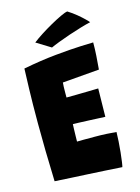

<svg xmlns="http://www.w3.org/2000/svg" viewBox="-128 -928 734 1007"><g transform="rotate(-15 239.0 -424.0)"><path d="M408 7Q360.5 4 313.8 1.2Q267 -1.5 219.5 -4Q176.5 -6 132.5 -8.5Q88.5 -11 45.5 -13.5Q42.5 -100 41 -179.8Q39.5 -259.5 39.5 -329.5Q39.5 -437 41.8 -513.5Q44 -590 45.5 -625.5Q141.5 -644 223.8 -652Q306 -660 361 -662.2Q416 -664.5 429.5 -664.5Q429.5 -628.5 427.2 -593.2Q425 -558 421.5 -519L221.5 -502.5Q220.5 -496 220 -479.2Q219.5 -462.5 219.5 -445.2Q219.5 -428 219.5 -421.5Q239 -421.5 271.5 -422Q304 -422.5 337.2 -423.2Q370.5 -424 392.5 -424.5L390 -271Q381.5 -271.5 356.8 -272.5Q332 -273.5 302 -275Q272 -276.5 247.5 -277.2Q223 -278 215.5 -278Q215 -270.5 214.5 -251.5Q214 -232.5 213.5 -213Q213 -193.5 213 -184Q218.5 -184.5 247.2 -184.5Q276 -184.5 307 -184.5Q341.5 -184.5 373.8 -182.8Q406 -181 426 -179Q425.5 -156.5 423.8 -127.5Q422 -98.5 419 -70Q416 -41.5 413 -20.5Q410 0.5 408 7ZM340 -856.5Q365 -841 386.8 -823Q408.5 -805 423.2 -790.5Q438 -776 441.5 -771Q419 -766 387 -756.5Q355 -747 321 -735.5Q287 -724 258.5 -713Q230 -702 214 -694.5L136 -742.5Q155.5 -758 185 -777Q214.5 -796 245.8 -813.5Q277 -831 302.5 -843Q328 -855 340 -856.5Z"/></g></svg>

Font: Grandstander ExtraBold
Style: Regular
Weight: 800
Designer: Tyler Finck
Foundry: Etcetera Type Co
Version: Version 1.200; ttfautohint (v1.8.3)